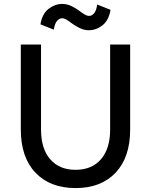

<svg xmlns="http://www.w3.org/2000/svg" viewBox="-20 -942 769 978"><path d="M643 -715V-282Q643 -141 569 -62.5Q495 16 365 16Q235 16 160.5 -62.5Q86 -141 86 -282V-715H189V-282Q189 -185 235.5 -131Q282 -77 365 -77Q448 -77 494.5 -131Q541 -185 541 -282V-715ZM475 -919 543 -892Q534 -838 502 -813Q470 -788 432 -788Q409 -788 387 -798.5Q365 -809 346 -823Q329 -836 318 -842.5Q307 -849 296 -849Q283 -849 271 -836Q259 -823 254 -791L186 -818Q195 -872 227.5 -897Q260 -922 297 -922Q321 -922 343 -911.5Q365 -901 384 -887Q401 -874 412.5 -867.5Q424 -861 434 -861Q448 -861 459.5 -874.5Q471 -888 475 -919Z"/></svg>

Font: Wix Madefor Text Medium
Style: Regular
Weight: 500
Designer: Dalton Maag Ltd
Foundry: Dalton Maag Ltd
Version: Version 3.100